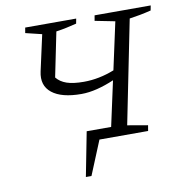

<svg xmlns="http://www.w3.org/2000/svg" viewBox="-76 -593 778 812"><g transform="rotate(-10 312.5 -187.5)"><path d="M228 146 265 -44H370L412 -237Q375 -221 339 -212Q303 -203 271 -203Q186 -203 145 -235.5Q104 -268 117 -327L151 -481L81 -498L85 -521H304L300 -500Q275 -494 257 -490Q239 -486 212 -482L173 -291Q189 -271 216.5 -261.5Q244 -252 290 -252Q355 -252 421 -278L465 -481L379 -498L383 -521H624L620 -500Q596 -494 572.5 -489.5Q549 -485 527 -482L438 -39L525 -24L521 0H312L252 146Z"/></g></svg>

Font: Piazzolla SC Light
Style: Italic
Weight: 300
Italic angle: -11.3°
Designer: Juan Pablo del Peral
Foundry: Huerta Tipografica
Version: Version 1.330